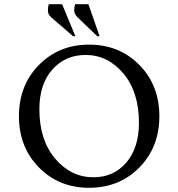

<svg xmlns="http://www.w3.org/2000/svg" viewBox="-20 -882 847 912"><path d="M403 10Q260 10 165 -86.5Q70 -183 70 -330Q70 -477 165 -573.5Q260 -670 403 -670Q547 -670 642 -573.5Q737 -477 737 -330Q737 -183 642 -86.5Q547 10 403 10ZM424 -40Q520 -40 580 -110Q640 -180 640 -299Q640 -445 566 -533Q492 -621 386 -621Q290 -621 228.5 -551.5Q167 -482 167 -363Q167 -217 242 -128.5Q317 -40 424 -40ZM327 -710 224 -799Q208 -813 207.5 -830Q207 -847 212 -862H275L338 -710ZM442 -710 349 -799Q333 -815 332.5 -831Q332 -847 337 -862H400L453 -710Z"/></svg>

Font: Spectral
Style: Regular
Weight: 400
Designer: Jean-Baptiste Levee
Foundry: Production Type
Version: Version 1.002